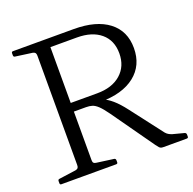

<svg xmlns="http://www.w3.org/2000/svg" viewBox="-129 -871 1009 1002"><g transform="rotate(-20 375.0 -369.5)"><path d="M236 -334V-382H383Q466 -382 514.5 -424.5Q563 -467 563 -539Q563 -611 515 -651.5Q467 -692 383 -692H236V-739H383Q507 -739 575.5 -686.5Q644 -634 644 -539Q644 -443 575 -388.5Q506 -334 383 -334ZM157 0V-739H236V0ZM613 0Q605 0 599.5 -1.5Q594 -3 589 -8.5Q584 -14 576 -25L411 -258Q386 -293 369 -309Q352 -325 337 -329.5Q322 -334 303 -334L347 -352Q375 -352 399 -342.5Q423 -333 450 -310Q477 -287 509 -245L644 -69Q651 -61 658.5 -56.5Q666 -52 677 -48L742 -31Q750 -28 750 -19V-8Q750 0 741 0ZM45 0Q37 0 37 -9V-20Q37 -29 45 -30L139 -43Q149 -45 153 -50Q157 -55 157 -66V-217H236V-64Q236 -53 240.5 -48.5Q245 -44 255 -43L350 -30Q358 -28 358 -19V-8Q358 0 349 0ZM37 -730Q37 -739 45 -739H236V-522H157V-673Q157 -684 153 -689Q149 -694 139 -696L45 -709Q37 -710 37 -719Z"/></g></svg>

Font: Hahmlet Light
Style: Regular
Weight: 300
Designer: Minjoo Ham & Mark Frömberg
Foundry: hypertype
Version: Version 1.002